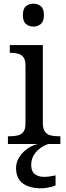

<svg xmlns="http://www.w3.org/2000/svg" viewBox="-20 -780 360 1040"><path d="M23 0V-42H36Q58 -42 76.5 -46.5Q95 -51 106.5 -65.5Q118 -80 118 -109V-426Q118 -456 106.5 -470.5Q95 -485 76.5 -489.5Q58 -494 36 -494H33V-536H212V-114Q212 -83 223 -67.5Q234 -52 253 -47Q272 -42 294 -42H307V0ZM161 -636Q137 -636 120.5 -650Q104 -664 104 -698Q104 -733 120.5 -746.5Q137 -760 161 -760Q184 -760 201 -746.5Q218 -733 218 -698Q218 -664 201 -650Q184 -636 161 -636ZM204 240Q140 240 103.5 213.5Q67 187 67 130Q67 99 84 72Q101 45 127.5 26Q154 7 185 0H242Q221 6 199.5 21.5Q178 37 163.5 60Q149 83 149 115Q149 148 168.5 163Q188 178 218 178Q232 178 247.5 176Q263 174 281 170V224Q271 229 257 232.5Q243 236 229 238Q215 240 204 240Z"/></svg>

Font: Noto Serif Sinhala
Style: Regular
Weight: 400
Designer: Jelle Bosma - Monotype Design Team
Foundry: Monotype Imaging Inc.
Version: Version 2.006